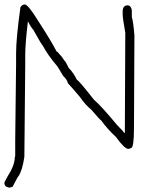

<svg xmlns="http://www.w3.org/2000/svg" viewBox="-41 -690 647 862"><path d="M27.3 -60.5Q31.2 -348.1 31.2 -400.4V-449.2Q31.2 -518.1 50.8 -658.2Q59.6 -669.9 70.3 -669.9Q84.5 -669.9 127 -601.6Q194.8 -496.6 212.9 -459Q217.3 -459 230.5 -441.4Q232.9 -441.4 248 -418Q252.4 -417 267.6 -384.8Q291 -360.8 302.7 -334Q314.9 -326.2 380.9 -242.2Q414.6 -213.4 484.4 -128.9Q515.6 -98.1 515.6 -93.8H519.5Q521.5 -441.4 521.5 -543Q509.8 -609.4 509.8 -623V-644.5Q513.2 -666 531.2 -666Q546.9 -666 550.8 -644.5V-613.3Q557.6 -592.8 562.5 -531.2Q562.5 -443.4 560.5 -115.2Q560.5 -25.4 546.9 -25.4Q540.5 -21.5 535.2 -21.5Q518.1 -21.5 478.5 -76.2Q442.9 -108.4 414.1 -148.4Q411.1 -148.4 369.1 -197.3Q341.3 -220.2 318.4 -253.9Q291.5 -286.6 263.7 -316.4Q260.7 -332.5 242.2 -349.6Q218.3 -391.1 212.9 -396.5Q172.4 -444.3 150.4 -486.3Q147.5 -486.3 109.4 -554.7Q95.7 -570.8 85.9 -591.8H84Q72.3 -492.7 72.3 -443.4V-404.3Q72.3 -335.4 68.4 13.7Q60.1 72.3 43 99.6Q40.5 99.6 15.6 148.4L2 152.3H0Q-21.5 148.9 -21.5 130.9Q-21.5 128.4 -7.8 103.5Q25.4 52.2 25.4 15.6Q27.3 15.6 27.3 7.8Z"/></svg>

Font: CEF Fonts CJK
Style: Regular
Weight: 400
Designer: PartyBoss (派对大魔王)
Version: Release 2.25